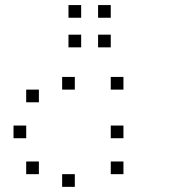

<svg xmlns="http://www.w3.org/2000/svg" viewBox="-20 -770 707 757"><path d="M466.7 -133.3V-83.3H416.7V-133.3ZM275 -83.3V-33.3H225V-83.3ZM133.3 -133.3V-83.3H83.3V-133.3ZM466.7 -275V-225H416.7V-275ZM83.3 -275V-225H33.3V-275ZM466.7 -466.7V-416.7H416.7V-466.7ZM275 -466.7V-416.7H225V-466.7ZM133.3 -416.7V-366.7H83.3V-416.7ZM416.7 -633.3V-583.3H366.7V-633.3ZM300 -633.3V-583.3H250V-633.3ZM416.7 -750V-700H366.7V-750ZM300 -750V-700H250V-750Z"/></svg>

Font: 0xA000-Boxes
Style: Boxes
Weight: 400
Version: Version 0.1